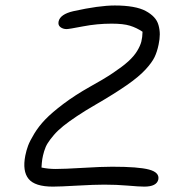

<svg xmlns="http://www.w3.org/2000/svg" viewBox="-20 -674 676 707"><path d="M174.8 13.2Q108.4 13.2 85.2 -15.4Q62 -43.9 73.2 -101.1Q77.1 -120.6 83.5 -137.7Q89.8 -154.8 106.2 -181.9Q122.6 -209 146.7 -234.1Q170.9 -259.3 213.6 -291.5Q256.3 -323.7 312 -355Q361.8 -382.3 396.7 -405.8Q431.6 -429.2 452.4 -448Q473.1 -466.8 484.9 -486.1Q496.6 -505.4 500.5 -521Q504.4 -536.6 504.9 -557.1Q482.9 -571.8 458.7 -579.3Q434.6 -586.9 391.1 -586.9Q337.4 -586.9 285.6 -576.9Q233.9 -566.9 225.1 -566.9Q211.9 -566.9 202.4 -574.2Q192.9 -581.5 195.8 -595.2Q201.7 -621.6 250 -632.8Q344.7 -653.8 402.8 -653.8Q440.4 -653.8 469.2 -648.7Q498 -643.6 516.6 -633.5Q535.2 -623.5 547.1 -610.8Q559.1 -598.1 563.7 -581.3Q568.4 -564.5 568.4 -547.4Q568.4 -530.3 564 -509.8Q558.6 -483.4 549.1 -463.6Q539.6 -443.8 515.6 -417.7Q491.7 -391.6 446.8 -360.4Q401.9 -329.1 331.1 -288.1Q293 -266.1 263.4 -246.3Q233.9 -226.6 213.4 -210.2Q192.9 -193.8 178.5 -177Q164.1 -160.2 155.8 -147Q147.5 -133.8 142.6 -117.2Q137.7 -100.6 135.7 -88.1Q133.8 -75.7 132.8 -57.1Q157.7 -51.8 185.1 -51.8Q216.3 -51.8 285.2 -55.9Q354 -60.1 393.1 -60.1Q489.7 -60.1 528.8 -49.6Q567.9 -39.1 563 -13.2Q557.1 13.2 511.2 13.2Q492.7 13.2 450.7 9.5Q408.7 5.9 363.8 5.9Q328.1 5.9 264.4 9.5Q200.7 13.2 174.8 13.2Z"/></svg>

Font: Shantell Sans Irregular Bouncy
Style: Italic
Weight: 300
Italic angle: -11.31°
Designer: Stephen Nixon, Anya Danilova, Shantell Martin
Foundry: Arrow Type
Version: Version 1.006;[9816181b4]